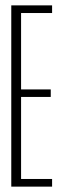

<svg xmlns="http://www.w3.org/2000/svg" viewBox="-20 -695 240 715"><path d="M22 0H174V-28.5H58.5V-334H169V-362H58.5V-646.5H174V-675H22Z"/></svg>

Font: Anybody ExtraCondensed ExtraLight
Style: Regular
Weight: 250
Width: 2
Version: Version 1.113;gftools[0.9.25]